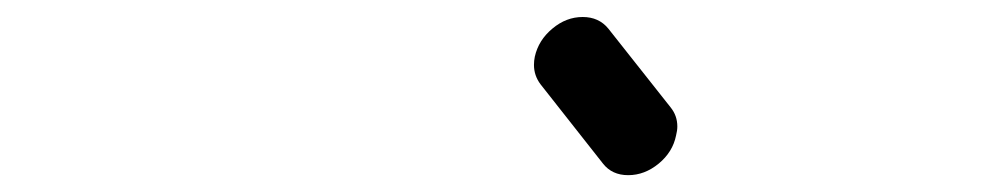

<svg xmlns="http://www.w3.org/2000/svg" viewBox="-20 -940 1174 227"><path d="M619.1 -840.3Q611.3 -850.6 611.3 -863.3Q611.3 -868.2 612.3 -873Q616.7 -892.6 633.1 -906.2Q649.4 -919.9 668.9 -919.9Q688 -919.9 699.2 -906.2L772.9 -813Q780.8 -803.2 780.8 -790.5Q780.8 -785.6 779.3 -779.8Q775.4 -760.3 758.8 -746.6Q742.2 -732.9 722.7 -732.9Q703.6 -732.9 692.9 -746.6Z"/></svg>

Font: Robtronika
Style: Italic
Weight: 400
Italic angle: -12°
Designer: GGBot
Version: 1.00